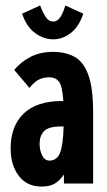

<svg xmlns="http://www.w3.org/2000/svg" viewBox="-20 -672 390 703"><path d="M132 11Q78 11 48.5 -28.5Q19 -68 19 -128Q19 -211 67 -256.5Q115 -302 206 -302Q208 -302 212 -302Q208 -358 195.5 -373.5Q183 -389 162 -389Q140 -389 123 -381Q106 -373 88 -350L32 -416Q57 -446 92 -464Q127 -482 174 -482Q219 -482 252 -464.5Q285 -447 303 -399Q321 -351 321 -259V0H214V-33Q198 -10 180 0.5Q162 11 132 11ZM125 -146Q125 -121 134.5 -102.5Q144 -84 161 -84Q188 -84 199.5 -111.5Q211 -139 213 -209Q207 -209 205 -209Q158 -209 141.5 -192Q125 -175 125 -146ZM219 -652 285 -622Q269 -574 239 -551Q209 -528 175 -528Q140 -528 108.5 -551Q77 -574 61 -622L127 -652Q137 -625 148 -609Q159 -593 175 -593Q190 -593 201 -609.5Q212 -626 219 -652Z"/></svg>

Font: Inconsolata ExtraCondensed Black
Style: Regular
Weight: 900
Width: 2
Monospace: yes
Designer: Raph Levien, Cyreal, Brenton Simpson
Foundry: Raph Levien, Cyreal, Google
Version: Version 3.001; ttfautohint (v1.8.2.53-6de2)